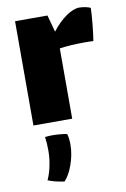

<svg xmlns="http://www.w3.org/2000/svg" viewBox="-84 -521 547 834"><g transform="rotate(-10 189.5 -103.5)"><path d="M375 -460Q375 -438 370 -387.5Q365 -337 361 -316Q351 -317 324 -317Q261 -317 212 -310V0H41V-460H184L204 -386H205Q234 -424 267 -447Q300 -470 326 -470Q339 -470 353.5 -467Q368 -464 375 -460ZM114 56Q133 56 152.5 58Q172 60 179 62Q185 82 185 108Q185 154 168 200Q154 239 132 263Q89 257 60 245Q73 217 79 185Q86 154 86 118Q86 85 82 58Q98 56 114 56Z"/></g></svg>

Font: Lalezar
Style: Regular
Weight: 400
Designer: Borna Izadpanah
Foundry: Borna Izadpanah
Version: Version 1.003